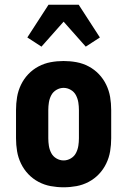

<svg xmlns="http://www.w3.org/2000/svg" viewBox="-20 -787 540 815"><path d="M250 8Q222 8 195 3Q168 -2 143.5 -15Q119 -28 100 -48Q81 -68 69 -93Q57 -118 52.5 -145Q48 -172 48 -200V-320Q48 -348 52.5 -375Q57 -402 69 -427Q81 -452 100 -472Q119 -492 143.5 -505Q168 -518 195 -523Q222 -528 250 -528Q278 -528 305 -523Q332 -518 356.5 -505Q381 -492 400 -472Q419 -452 431 -427Q443 -402 447.5 -375Q452 -348 452 -320V-200Q452 -172 447.5 -145Q443 -118 431 -93Q419 -68 400 -48Q381 -28 356.5 -15Q332 -2 305 3Q278 8 250 8ZM250 -106Q266 -106 280.5 -114.5Q295 -123 302.5 -137.5Q310 -152 312.5 -168Q315 -184 315 -200V-320Q315 -336 312.5 -352Q310 -368 302.5 -382.5Q295 -397 280.5 -405.5Q266 -414 250 -414Q234 -414 219.5 -405.5Q205 -397 197.5 -382.5Q190 -368 187.5 -352Q185 -336 185 -320V-200Q185 -184 187.5 -168Q190 -152 197.5 -137.5Q205 -123 219.5 -114.5Q234 -106 250 -106ZM156 -589 96 -628 186 -767H314L404 -628L344 -589L250 -695Z"/></svg>

Font: Iosevka Term Curly Heavy
Style: Regular
Weight: 900
Designer: Belleve Invis
Foundry: Belleve Invis
Version: Version 32.3.0